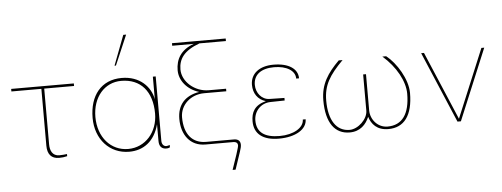

<svg xmlns="http://www.w3.org/2000/svg" viewBox="-59 -978 3518 1346"><g transform="rotate(-5 1700.0 -305.0)"><path d="M241 -483V-83C241 -22 269 10 323 10C342 10 361 8 380 3V-12C371 -10 336 -8 326 -8C277 -8 261 -48 261 -91V-483H471V-501H30V-483Z M803 -490C939 -490 1020 -398 1020 -241C1020 -111 932 -10 811 -10C689 -10 601 -111 601 -253C601 -393 686 -490 803 -490ZM1027 -500V-341C1011 -429 936 -510 808 -510C663 -510 581 -405 581 -248C581 -98 679 10 817 10C916 10 996 -46 1027 -165V-47C1027 -9 1045 10 1078 10C1090 10 1098 7 1103 4V-13C1095 -10 1087 -7 1079 -7C1059 -7 1047 -24 1047 -47V-500ZM846 -810 766 -600H776L866 -810Z M1409 -371C1311 -371 1224 -447 1224 -533C1224 -606 1261 -663 1373 -704H1559V-722H1181V-704H1333C1239 -671 1204 -605 1204 -529C1204 -457 1257 -391 1341 -365C1240 -348 1186 -287 1186 -188C1186 -75 1247 6 1353 6H1548C1573 6 1580 19 1580 31C1580 37 1577 52 1563 94L1527 200H1548L1589 78C1597 54 1600 41 1600 29C1600 3 1585 -12 1555 -12H1359C1265 -12 1206 -76 1206 -198C1206 -285 1280 -353 1375 -353H1531V-371Z M1696 -127C1696 -38 1758 10 1870 10C1988 10 2068 -39 2068 -109H2048C2048 -51 1974 -8 1877 -8C1774 -8 1716 -45 1716 -131C1716 -195 1764 -250 1833 -251L1933 -253V-271L1828 -273C1774 -274 1734 -323 1734 -380C1734 -451 1787 -492 1879 -492C1967 -492 2027 -455 2027 -399H2047C2047 -466 1984 -510 1876 -510C1777 -510 1714 -461 1714 -382C1714 -323 1744 -277 1801 -260C1720 -239 1696 -190 1696 -127Z M2335 -500C2254 -419 2203 -344 2203 -230C2203 -70 2265 10 2368 10C2443 10 2484 -36 2506 -88C2522 -36 2560 10 2640 10C2751 10 2813 -70 2813 -230C2813 -326 2739 -445 2669 -500H2642C2735 -419 2793 -313 2793 -226C2793 -83 2739 -8 2636 -8C2566 -8 2517 -69 2517 -132V-387H2497V-132C2497 -73 2429 -8 2369 -8C2276 -8 2223 -89 2223 -226C2223 -335 2265 -402 2362 -500Z M3339 -500 3139 -19 2935 -500H2915L3127 0H3151L3359 -500Z"/></g></svg>

Font: Perun Thin
Style: Regular
Weight: 100
Foundry: Copyright (c) Stefan Peev, Context Ltd, 2016
Version: Version 1.089